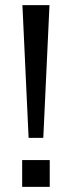

<svg xmlns="http://www.w3.org/2000/svg" viewBox="-20 -725 279 745"><path d="M91 -190 67 -705H172L148 -190ZM66 0V-104H173V0Z"/></svg>

Font: Nunito Sans 10pt
Style: Regular
Weight: 400
Designer: Vernon Adams
Foundry: Vernon Adams
Version: Version 3.101;gftools[0.9.27]